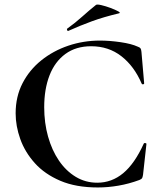

<svg xmlns="http://www.w3.org/2000/svg" viewBox="-20 -815 709 847"><path d="M421 -636Q463 -636 511.5 -629Q560 -622 588 -609Q597 -606 600 -601.5Q603 -597 604 -586L616 -447Q616 -444 611.5 -443Q607 -442 605 -446Q572 -523 515.5 -567Q459 -611 382 -611Q315 -611 268.5 -577Q222 -543 198.5 -482.5Q175 -422 175 -342Q175 -273 192 -212.5Q209 -152 240 -106.5Q271 -61 314 -35Q357 -9 409 -9Q473 -9 523.5 -51Q574 -93 614 -181Q616 -185 621 -184Q626 -183 626 -180L611 -44Q609 -32 606.5 -28.5Q604 -25 595 -21Q549 -4 502.5 4Q456 12 412 12Q315 12 246 -17.5Q177 -47 133.5 -95.5Q90 -144 69.5 -201.5Q49 -259 49 -315Q49 -389 79.5 -448Q110 -507 162.5 -549Q215 -591 281.5 -613.5Q348 -636 421 -636ZM282 -679Q278 -677 276 -682.5Q274 -688 277 -689Q313 -715 343 -742Q373 -769 403 -793Q407 -797 426.5 -792.5Q446 -788 467.5 -780Q489 -772 501.5 -765Q514 -758 504 -756Q437 -740 385 -721Q333 -702 282 -679Z"/></svg>

Font: Cormorant
Style: Bold
Weight: 700
Designer: Christian Thalmann (Catharsis Fonts)
Foundry: Catharsis Fonts
Version: Version 4.000